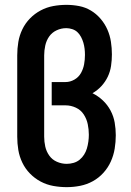

<svg xmlns="http://www.w3.org/2000/svg" viewBox="-20 -763 540 791"><path d="M255 8Q227 8 199.5 3Q172 -2 147.5 -15Q123 -28 103.5 -48Q84 -68 72 -93Q60 -118 55.5 -145Q51 -172 51 -200V-535Q51 -563 55.5 -590Q60 -617 72 -642Q84 -667 103.5 -687Q123 -707 147.5 -720Q172 -733 199 -738Q226 -743 254 -743Q280 -743 306 -738Q332 -733 354.5 -719.5Q377 -706 394.5 -685.5Q412 -665 422.5 -641Q433 -617 437 -591Q441 -565 441 -539Q441 -515 437.5 -491.5Q434 -468 424 -447Q414 -426 398 -408.5Q382 -391 361 -379Q385 -367 404 -349Q423 -331 435.5 -307.5Q448 -284 452.5 -258Q457 -232 457 -206Q457 -178 452.5 -150.5Q448 -123 436.5 -97.5Q425 -72 406 -51Q387 -30 362.5 -16.5Q338 -3 310.5 2.5Q283 8 255 8ZM255 -88Q269 -88 283 -92Q297 -96 308 -105Q319 -114 326.5 -126Q334 -138 338 -151.5Q342 -165 344 -179.5Q346 -194 346 -208Q346 -230 341.5 -251.5Q337 -273 325 -291.5Q313 -310 292.5 -319.5Q272 -329 250 -329H193V-425H250Q269 -425 286.5 -435Q304 -445 313.5 -462Q323 -479 326.5 -498Q330 -517 330 -537Q330 -550 328.5 -562.5Q327 -575 323.5 -587Q320 -599 314 -610.5Q308 -622 299 -630.5Q290 -639 277.5 -643Q265 -647 253 -647Q232 -647 213 -638Q194 -629 182.5 -612.5Q171 -596 166.5 -575.5Q162 -555 162 -535V-200Q162 -179 166.5 -159Q171 -139 183 -122Q195 -105 214.5 -96.5Q234 -88 255 -88Z"/></svg>

Font: Iosevka Term
Style: Bold
Weight: 700
Monospace: yes
Designer: Belleve Invis
Foundry: Belleve Invis
Version: Version 30.0.1